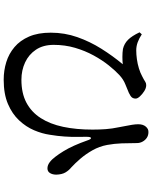

<svg xmlns="http://www.w3.org/2000/svg" viewBox="88 -865 824 1040"><g transform="rotate(90 500.0 -345.0)"><path d="M412 47Q362 47 316.5 33Q271 19 235 -11.5Q199 -42 178 -90.5Q157 -139 157 -208Q157 -283 181 -351.5Q205 -420 244 -482Q283 -544 328 -598Q311 -596 288 -596Q265 -596 245 -599Q216 -606 195.5 -626.5Q175 -647 155 -689L166 -701Q187 -687 208.5 -679Q230 -671 253 -671Q275 -671 300.5 -674.5Q326 -678 350.5 -685.5Q375 -693 393 -703Q413 -713 421.5 -719Q430 -725 441 -725Q457 -725 473.5 -714.5Q490 -704 502 -691Q514 -678 514 -668Q514 -656 508 -648Q502 -640 483 -631Q463 -622 437 -612Q411 -602 387 -580Q363 -558 334.5 -522.5Q306 -487 280.5 -440.5Q255 -394 239 -339.5Q223 -285 223 -224Q223 -167 249 -128Q275 -89 318 -69Q361 -49 412 -49Q485 -49 536 -76Q587 -103 619.5 -153.5Q652 -204 667 -275Q682 -346 682 -434Q682 -472 679.5 -506Q677 -540 669 -578Q667 -591 663 -610Q659 -629 656 -648Q653 -667 653 -682Q653 -708 666 -723Q679 -738 696 -737Q713 -737 726 -728.5Q739 -720 747 -705.5Q755 -691 755 -674Q755 -633 756.5 -592.5Q758 -552 765 -514Q773 -471 794 -434Q815 -397 840 -368Q865 -339 887 -319Q903 -306 914 -287.5Q925 -269 926 -238Q926 -218 917.5 -204Q909 -190 892 -190Q875 -190 859 -202Q843 -214 829 -233Q815 -251 799 -277Q783 -303 768.5 -335.5Q754 -368 741 -405Q734 -427 727.5 -426Q721 -425 721 -401Q721 -382 721.5 -351Q722 -320 719.5 -282.5Q717 -245 710 -203Q704 -161 685.5 -117.5Q667 -74 632 -36.5Q597 1 543 24Q489 47 412 47Z"/></g></svg>

Font: Noto Serif TC SemiBold
Style: Regular
Weight: 600
Version: Version 2.002-H1;hotconv 1.1.0;makeotfexe 2.6.0